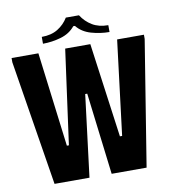

<svg xmlns="http://www.w3.org/2000/svg" viewBox="-92 -943 923 1023"><g transform="rotate(-10 369.0 -431.0)"><path d="M11 -700H156L220 -189H231L301 -700H437L507 -189H519L582 -700H727V-677L618 0H429L375 -443H364L309 0H120L11 -677ZM333 -862H404Q427 -826 462.5 -804.5Q498 -783 549 -783V-746Q500 -746 451 -760Q402 -774 373 -810H364Q335 -774 286.5 -760Q238 -746 189 -746V-783Q241 -783 276.5 -805Q312 -827 333 -862Z"/></g></svg>

Font: Phudu SemiBold
Style: Regular
Weight: 600
Version: Version 1.005;gftools[0.9.23]